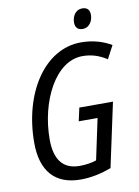

<svg xmlns="http://www.w3.org/2000/svg" viewBox="-98 -971 756 1045"><g transform="rotate(-10 279.5 -448.0)"><path d="M415 -795C448 -795 472 -825 472 -864C472 -891 458 -906 431 -906C394 -906 374 -873 374 -837C374 -810 389 -795 415 -795ZM262 10C321 10 378 -3 432 -23L508 -377H322L306 -304H410L362 -78C335 -69 304 -64 269 -64C177 -64 133 -123 133 -234C133 -442 236 -650 387 -650C437 -650 479 -636 521 -609L559 -681C515 -707 459 -725 392 -725C190 -725 47 -505 47 -230C47 -74 121 10 262 10Z"/></g></svg>

Font: Noto Sans Condensed
Style: Italic
Weight: 400
Width: 3
Italic angle: -12°
Designer: Monotype Design Team
Foundry: Monotype Imaging Inc.
Version: Version 2.013